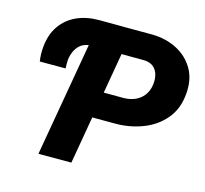

<svg xmlns="http://www.w3.org/2000/svg" viewBox="-103 -827 1006 943"><g transform="rotate(15 400.0 -355.5)"><path d="M384.8 -578.6 280.8 -580.1Q252.9 -579.1 234.1 -566.2Q215.3 -553.2 204.6 -532Q193.8 -510.7 190.4 -484.9Q189.5 -473.6 189.7 -462.2Q189.9 -450.7 190.4 -439.5H59.1Q56.2 -458 55.7 -476.3Q55.2 -494.6 57.1 -513.7Q63 -578.1 94 -622.3Q125 -666.5 174.8 -689Q224.6 -711.4 287.6 -711.4L408.2 -710.9ZM496.6 -240.7 315.9 -241.2 339.4 -373.5 502.4 -373Q534.2 -373 560.3 -384.3Q586.4 -395.5 603.8 -417.7Q621.1 -439.9 626 -472.2Q629.9 -499.5 624 -522.9Q618.2 -546.4 601.3 -561.3Q584.5 -576.2 554.7 -578.1L437.5 -578.6L337.4 0H169.9L293.5 -710.9L560.1 -710.4Q629.4 -709 684.8 -680.2Q740.2 -651.4 770.8 -598.9Q801.3 -546.4 794.9 -473.1Q788.6 -394.5 744.9 -342.8Q701.2 -291 635.3 -265.9Q569.3 -240.7 496.6 -240.7Z"/></g></svg>

Font: Roboto Black
Style: Italic
Weight: 900
Italic angle: -12°
Designer: Christian Robertson
Foundry: Google
Version: Version 3.0; 2020